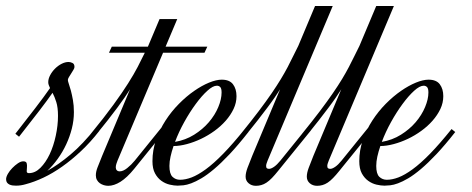

<svg xmlns="http://www.w3.org/2000/svg" viewBox="-111 -615 1563 636"><path d="M-90.8 -21.5Q-90.8 -28.8 -85 -39.1Q-79.1 -49.3 -70.3 -58.3Q-61.5 -67.4 -51.8 -74Q-42 -80.6 -34.2 -80.6Q-24.4 -80.6 -22.7 -74.5Q-21 -68.4 -21.7 -61Q-22.5 -53.7 -22.5 -47.6Q-22.5 -41.5 -15.1 -41.5Q5.4 -41.5 22.9 -59.1Q40.5 -76.7 53.5 -104Q66.4 -131.3 73.7 -165.3Q81.1 -199.2 81.1 -231.4Q81.1 -259.3 75.4 -277.1Q69.8 -294.9 63 -307.6Q46.4 -283.7 19.8 -249Q-6.8 -214.4 -47.9 -162.1L-60.1 -171.9Q-21 -221.7 6.8 -258.1Q34.7 -294.4 54.7 -323.2Q52.2 -328.6 50.5 -333.3Q48.8 -337.9 48.8 -342.8Q48.8 -354 55.2 -366Q61.5 -377.9 71.3 -387.7Q81.1 -397.5 93 -403.6Q105 -409.7 116.2 -409.7Q122.1 -409.7 128.9 -406.5Q135.7 -403.3 135.7 -393.1Q135.7 -389.6 132.3 -383.8Q128.9 -377.9 124.8 -371.6Q120.6 -365.2 117.2 -359.4Q113.8 -353.5 113.8 -350.1Q113.8 -346.2 116.9 -337.4Q120.1 -328.6 123.8 -314.9Q127.4 -301.3 130.6 -283.4Q133.8 -265.6 133.8 -243.7Q133.8 -216.3 127 -189.2Q120.1 -162.1 108.4 -137Q96.7 -111.8 80.6 -89.4Q64.5 -66.9 45.9 -49.3Q82.5 -69.3 123 -103.5Q163.6 -137.7 205.6 -190.9L217.8 -181.2Q188.5 -143.6 157.2 -114.3Q126 -85 94.7 -63Q63.5 -41 33 -26.6Q2.4 -12.2 -25.4 -4.9Q-33.7 -2.4 -41.7 -1.2Q-49.8 0 -58.1 0Q-63.5 0 -69.3 -0.7Q-75.2 -1.5 -80.1 -3.9Q-85 -6.3 -87.9 -10.5Q-90.8 -14.6 -90.8 -21.5Z M437.5 -460.4H575.7L566.4 -440.4H429.2L278.3 -83Q276.4 -78.1 274.4 -72Q272.5 -65.9 272.5 -60.5Q272.5 -54.7 275.9 -51Q279.3 -47.4 285.6 -47.4Q296.9 -47.4 310.5 -58.3Q324.2 -69.3 335 -82.5L424.3 -192.9L436.5 -183.1L333.5 -55.7Q309.6 -26.4 288.1 -12.9Q266.6 0.5 247.6 0.5Q240.2 0.5 232.9 -1.7Q225.6 -3.9 219.7 -8.1Q213.9 -12.2 210.2 -18.8Q206.5 -25.4 206.5 -34.2Q206.5 -46.4 212.2 -60.8Q217.8 -75.2 227.5 -99.1L319.8 -319.3Q312 -307.1 301.8 -292Q291.5 -276.9 277.3 -257.8Q263.2 -238.8 244.6 -215.1Q226.1 -191.4 202.1 -162.1L189.9 -171.9Q235.4 -227.5 264.6 -267.8Q293.9 -308.1 313.2 -338.6Q332.5 -369.1 345 -393.1Q357.4 -417 368.7 -440.4H250L259.3 -460.4H378.9L417.5 -551.8H476.1Z M485.4 -19.5Q502.9 -19.5 523.7 -27.3Q544.4 -35.2 570.6 -54.2Q596.7 -73.2 628.4 -105.7Q660.2 -138.2 699.7 -187.5L711.9 -177.7Q678.2 -134.8 649.9 -104.7Q621.6 -74.7 598.1 -54.9Q574.7 -35.2 555.9 -24.2Q537.1 -13.2 522.5 -7.8Q507.8 -2.4 496.6 -1.2Q485.4 0 477.5 0Q465.8 0 451.2 -3.4Q436.5 -6.8 423.8 -15.9Q411.1 -24.9 402.6 -40.5Q394 -56.2 394 -81.1Q394 -117.7 406 -151.9Q418 -186 437.5 -216.1Q457 -246.1 481.7 -271Q506.3 -295.9 532 -313.7Q557.6 -331.5 581.5 -341.3Q605.5 -351.1 623.5 -351.1Q649.4 -351.1 660.9 -335.7Q672.4 -320.3 672.4 -296.4Q672.4 -274.4 662.6 -253.9Q652.8 -233.4 636.7 -215.1Q620.6 -196.8 599.4 -181.4Q578.1 -166 554.9 -155Q531.7 -144 508.1 -137.7Q484.4 -131.3 463.9 -131.3Q457.5 -112.8 453.9 -96.2Q450.2 -79.6 450.2 -65.4Q450.2 -39.1 460.4 -29.3Q470.7 -19.5 485.4 -19.5ZM607.4 -331.1Q594.2 -331.1 575.7 -314.2Q557.1 -297.4 537.4 -270.5Q517.6 -243.7 499.3 -210.7Q481 -177.7 468.8 -145Q503.4 -150.9 532 -168.7Q560.5 -186.5 580.8 -210.2Q601.1 -233.9 612.1 -260.3Q623 -286.6 623 -308.6Q623 -321.8 618.7 -326.4Q614.3 -331.1 607.4 -331.1Z M775.4 -83Q773.4 -78.1 772 -73.5Q770.5 -68.8 770.5 -65.4Q770.5 -59.6 773.2 -57.6Q775.9 -55.7 780.3 -55.7Q787.1 -55.7 796.9 -62.5Q806.6 -69.3 817.4 -82.5L906.7 -192.9L918.9 -183.1L811 -49.8Q799.3 -35.2 789.8 -25.4Q780.3 -15.6 771.7 -10Q763.2 -4.4 754.6 -2Q746.1 0.5 736.8 0.5Q722.2 0.5 712.4 -8.1Q702.6 -16.6 702.6 -29.8Q702.6 -42 708.7 -58.6Q714.8 -75.2 724.6 -99.1L816.9 -319.3Q809.1 -307.1 798.8 -292Q788.6 -276.9 774.2 -257.8Q759.8 -238.8 741.5 -215.1Q723.1 -191.4 699.2 -162.1L687 -171.9Q720.7 -213.4 745.6 -246.3Q770.5 -279.3 788.6 -305.7Q806.6 -332 819.3 -353Q832 -374 841.8 -392.6Q851.6 -411.1 859.6 -428Q867.7 -444.8 877 -462.9L932.6 -595.2H991.2Z M978 -83Q976.1 -78.1 974.6 -73.5Q973.1 -68.8 973.1 -65.4Q973.1 -59.6 975.8 -57.6Q978.5 -55.7 982.9 -55.7Q989.7 -55.7 999.5 -62.5Q1009.3 -69.3 1020 -82.5L1109.4 -192.9L1121.6 -183.1L1013.7 -49.8Q1002 -35.2 992.4 -25.4Q982.9 -15.6 974.4 -10Q965.8 -4.4 957.3 -2Q948.7 0.5 939.5 0.5Q924.8 0.5 915 -8.1Q905.3 -16.6 905.3 -29.8Q905.3 -42 911.4 -58.6Q917.5 -75.2 927.2 -99.1L1019.5 -319.3Q1011.7 -307.1 1001.5 -292Q991.2 -276.9 976.8 -257.8Q962.4 -238.8 944.1 -215.1Q925.8 -191.4 901.9 -162.1L889.6 -171.9Q923.3 -213.4 948.2 -246.3Q973.1 -279.3 991.2 -305.7Q1009.3 -332 1022 -353Q1034.7 -374 1044.4 -392.6Q1054.2 -411.1 1062.3 -428Q1070.3 -444.8 1079.6 -462.9L1135.3 -595.2H1193.8Z M1170.4 -19.5Q1188 -19.5 1208.7 -27.3Q1229.5 -35.2 1255.6 -54.2Q1281.7 -73.2 1313.5 -105.7Q1345.2 -138.2 1384.8 -187.5L1397 -177.7Q1363.3 -134.8 1335 -104.7Q1306.6 -74.7 1283.2 -54.9Q1259.8 -35.2 1241 -24.2Q1222.2 -13.2 1207.5 -7.8Q1192.9 -2.4 1181.6 -1.2Q1170.4 0 1162.6 0Q1150.9 0 1136.2 -3.4Q1121.6 -6.8 1108.9 -15.9Q1096.2 -24.9 1087.6 -40.5Q1079.1 -56.2 1079.1 -81.1Q1079.1 -117.7 1091.1 -151.9Q1103 -186 1122.6 -216.1Q1142.1 -246.1 1166.7 -271Q1191.4 -295.9 1217 -313.7Q1242.7 -331.5 1266.6 -341.3Q1290.5 -351.1 1308.6 -351.1Q1334.5 -351.1 1345.9 -335.7Q1357.4 -320.3 1357.4 -296.4Q1357.4 -274.4 1347.7 -253.9Q1337.9 -233.4 1321.8 -215.1Q1305.7 -196.8 1284.4 -181.4Q1263.2 -166 1240 -155Q1216.8 -144 1193.1 -137.7Q1169.4 -131.3 1148.9 -131.3Q1142.6 -112.8 1138.9 -96.2Q1135.3 -79.6 1135.3 -65.4Q1135.3 -39.1 1145.5 -29.3Q1155.8 -19.5 1170.4 -19.5ZM1292.5 -331.1Q1279.3 -331.1 1260.7 -314.2Q1242.2 -297.4 1222.4 -270.5Q1202.6 -243.7 1184.3 -210.7Q1166 -177.7 1153.8 -145Q1188.5 -150.9 1217 -168.7Q1245.6 -186.5 1265.9 -210.2Q1286.1 -233.9 1297.1 -260.3Q1308.1 -286.6 1308.1 -308.6Q1308.1 -321.8 1303.7 -326.4Q1299.3 -331.1 1292.5 -331.1Z"/></svg>

Font: Dynalight
Style: Regular
Weight: 400
Version: Version 1.000